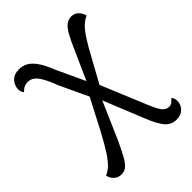

<svg xmlns="http://www.w3.org/2000/svg" viewBox="-213 -636 976 976"><g transform="rotate(-45 275.0 -148.0)"><path d="M481 227Q443 227 419 199Q395 171 370 108L273 -131L257 -154L179 -320Q162 -365 147 -392Q132 -419 116.5 -431.5Q101 -444 80 -444Q63 -444 50.5 -437Q38 -430 30 -420Q25 -426 22 -434Q19 -442 19 -452Q19 -479 38.5 -500Q58 -521 93 -521Q121 -521 142.5 -508.5Q164 -496 184 -467Q204 -438 224 -387L305 -213L321 -191L426 62Q446 112 461.5 133Q477 154 500 154Q512 154 521 147Q530 140 538 130Q544 135 547 143Q550 151 550 163Q550 188 531.5 207.5Q513 227 481 227ZM85 226Q62 226 45.5 211Q29 196 25 174Q46 166 65 148Q84 130 108 93.5Q132 57 166 -7L269 -205L295 -140L196 87Q171 142 153.5 172.5Q136 203 120.5 214.5Q105 226 85 226ZM314 -151 280 -204 360 -383Q384 -439 401.5 -469.5Q419 -500 435.5 -511.5Q452 -523 471 -523Q495 -523 510 -508Q525 -493 531 -471Q511 -463 492 -445.5Q473 -428 449 -391.5Q425 -355 390 -289Z"/></g></svg>

Font: Arima Thin Medium
Style: Regular
Weight: 500
Version: Version 1.100